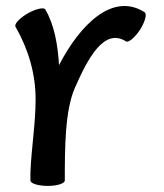

<svg xmlns="http://www.w3.org/2000/svg" viewBox="-20 -593 539 631"><path d="M193 0C193 -103 193 -229 226 -304C268 -400 322 -503 394 -457C402 -452 423 -469 440 -495C457 -522 464 -547 455 -553C351 -619 244 -514 174 -379C170 -445 159 -510 129 -562C124 -570 98 -564 71 -549C44 -533 26 -514 31 -505C73 -432 97 -351 97 -267C97 -186 83 -106 80 -26C80 -19 80 -12 80 -4C80 -4 80 -3 80 -2C80 -1 80 -1 80 0C80 10 105 18 137 18C168 18 193 10 193 0Z"/></svg>

Font: Nupuram SemiBold
Style: Regular
Weight: 600
Designer: Santhosh Thottingal (santhosh.thottingal@gmail.com)
Foundry: SMC
Version: Version 1.000